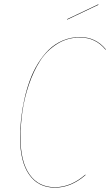

<svg xmlns="http://www.w3.org/2000/svg" viewBox="-20 -862 511 891"><path d="M436 -841.8 437 -839.8 292 -771 291 -772.9ZM351.1 -689.9Q424.8 -689.9 471.2 -632.8L470.2 -630.9Q423.8 -688 351.1 -688Q292.5 -688 244.6 -657.7Q196.8 -627.4 166 -579.6Q135.3 -531.7 114 -469.2Q92.8 -406.7 84 -345Q75.2 -283.2 75.2 -223.1Q75.2 -112.3 116.9 -52.7Q158.7 6.8 234.9 6.8Q309.1 6.8 376 -51.8L377 -49.8Q310.1 8.8 234.9 8.8Q157.7 8.8 115.5 -51.3Q73.2 -111.3 73.2 -223.1Q73.2 -265.6 77.9 -309.8Q82.5 -354 92.8 -400.1Q103 -446.3 118.2 -488Q133.3 -529.8 156 -566.9Q178.7 -604 206.5 -631.1Q234.4 -658.2 271.5 -674.1Q308.6 -689.9 351.1 -689.9Z"/></svg>

Font: Fira Sans Compressed Two
Style: Italic
Weight: 100
Width: 3
Italic angle: -8°
Designer: Carrois Corporate & Edenspiekermann AG
Foundry: Carrois Corporate GbR & Edenspiekermann AG
Version: Version 4.203;PS 004.203;hotconv 1.0.88;makeotf.lib2.5.64775